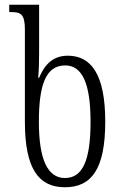

<svg xmlns="http://www.w3.org/2000/svg" viewBox="-20 -780 508 810"><path d="M266 -545C203 -545 168 -507 145 -452H141C144 -483 145 -518 145 -554V-760H19V-729H27C66 -729 85 -722 85 -656V-266C85 -68 143 10 254 10C367 10 424 -68 424 -267C424 -467 364 -545 266 -545ZM254 -29C180 -29 144 -109 144 -266C144 -419 172 -504 255 -504C326 -504 362 -430 362 -266C362 -102 328 -29 254 -29Z"/></svg>

Font: Noto Serif Georgian ExtraCondensed Light
Style: Regular
Weight: 300
Width: 2
Designer: Monotype Design Team, Akaki Razmadze
Foundry: Google LLC
Version: Version 2.003